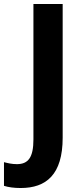

<svg xmlns="http://www.w3.org/2000/svg" viewBox="-90 -734 410 965"><path d="M14 211C142 211 225 144 225 -42V-714H78V-33C78 57 52 91 -5 91C-30 91 -51 86 -70 81V200C-48 207 -20 211 14 211Z"/></svg>

Font: Noto Sans Lao Looped SemiCondensed
Style: Bold
Weight: 700
Width: 4
Designer: Mark Frömberg, Ben Mitchell
Foundry: The Fontpad Ltd
Version: Version 1.002